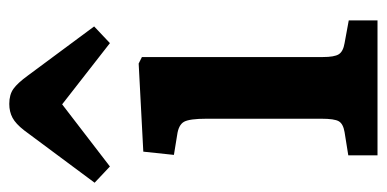

<svg xmlns="http://www.w3.org/2000/svg" viewBox="-252 -604 834 414"><g transform="rotate(-90 165.0 -397.0)"><path d="M37 0V-63L87 -71Q105 -74 110.5 -83.5Q116 -93 116 -121V-369Q116 -405 109.5 -417Q103 -429 81 -432L38 -439L45 -505L235 -515L249 -508V-118Q249 -93 255 -83.5Q261 -74 279 -71L328 -62V0ZM13 -577 -22 -610 91 -762Q105 -780 118 -787Q131 -794 148 -794Q168 -794 180.5 -785Q193 -776 209 -754L315 -611L279 -577L147 -680Z"/></g></svg>

Font: Literata 12pt SemiBold
Style: Regular
Weight: 600
Designer: Latin by Veronika Burian and Jose Scaglione. Greek by Irene Vlachou. Cyrillic by Vera Evstafieva.
Foundry: TypeTogether
Version: Version 3.002